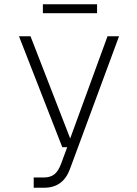

<svg xmlns="http://www.w3.org/2000/svg" viewBox="-20 -880 640 900"><path d="M138 0V-48H185Q216 -48 235 -63Q254 -78 267 -114L295 -190H272L69 -710H123L309 -231L484 -710H538L308 -88Q276 0 187 0ZM181 -818V-860H435V-818Z"/></svg>

Font: Geist Mono ExtraLight
Style: Regular
Weight: 200
Monospace: yes
Designer: Basement.studio, Andrés Briganti, Mateo Zaragoza
Foundry: Basement.studio, Vercel, Andrés Briganti, Guido Ferreyra, Mateo Zaragoza
Version: Version 1.500; ttfautohint (v1.8.4.7-5d5b)